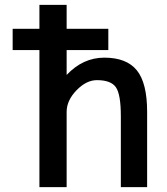

<svg xmlns="http://www.w3.org/2000/svg" viewBox="-20 -771 690 792"><path d="M586.9 -309.6V1H478.5V-291Q478.5 -381.8 458 -411.1Q437.5 -440.4 379.9 -440.4Q335.9 -440.4 295.4 -398.4Q254.9 -356.4 254.9 -309.6V1H142.6V-564.5H32.2V-652.3H142.6V-751H254.9V-652.3H426.8V-564.5H254.9V-461.9Q322.3 -533.2 410.2 -533.2Q502 -533.2 544.4 -481Q586.9 -428.7 586.9 -309.6Z"/></svg>

Font: Gen Shin Gothic Medium
Style: Regular
Weight: 500
Designer: [Source Han Sans]
Ryoko NISHIZUKA  (kana & ideographs); Paul D. Hunt (Latin, Greek & Cyrillic); Wenlong ZHANG  (bopomofo
Version: Version 1.002.20150607